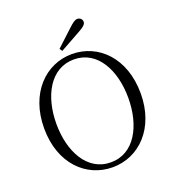

<svg xmlns="http://www.w3.org/2000/svg" viewBox="-166 -1065 1093 1207"><g transform="rotate(-20 381.0 -461.5)"><path d="M320 -799 332 -781C378 -806 423 -831 467 -856C508 -878 521 -892 521 -908C521 -924 507 -938 489 -938C474 -938 459 -928 429 -900C396 -869 357 -834 320 -799ZM381 15C557 15 704 -128 704 -362C704 -600 557 -742 381 -742C205 -742 58 -597 58 -362C58 -125 205 15 381 15ZM381 -18C224 -18 140 -176 140 -362C140 -548 224 -706 381 -706C538 -706 621 -548 621 -362C621 -176 538 -18 381 -18Z"/></g></svg>

Font: Noto Serif KR Light
Style: Regular
Weight: 300
Designer: Ryoko NISHIZUKA 西塚涼子 (kana & ideographs); Frank Grießhammer (Latin, Greek & Cyrillic); Wenlong ZHANG 张文龙 (bopomofo); San
Foundry: Adobe
Version: Version 2.001;hotconv 1.1.0;makeotfexe 2.6.0